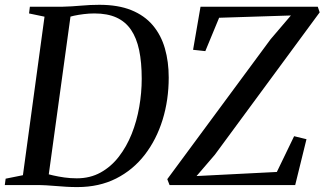

<svg xmlns="http://www.w3.org/2000/svg" viewBox="-31 -771 1352 800"><path d="M93.5 -743H229.5Q268.5 -744 307 -747.5Q345.5 -751 383 -751Q461 -751 516 -728.8Q571 -706.5 605.5 -665.8Q640 -625 656 -569.5Q672 -514 672 -448Q672 -354.5 646.5 -272Q621 -189.5 572.2 -126.2Q523.5 -63 452.8 -27.2Q382 8.5 291.5 8.5Q267 8.5 245.8 7.2Q224.5 6 204 4.2Q183.5 2.5 162.5 1.2Q141.5 0 117.5 0H-11L-7.5 -26.5L64.5 -41L154.5 -701.5L90 -715ZM168.5 -17.5 148.5 -50.5Q167.5 -45.5 190 -40.2Q212.5 -35 237.5 -31.5Q262.5 -28 289 -28Q344.5 -28 388.2 -52.2Q432 -76.5 464.2 -118.2Q496.5 -160 517.8 -213.2Q539 -266.5 549.2 -325.5Q559.5 -384.5 559.5 -442.5Q559.5 -511 548.8 -562Q538 -613 514.8 -647Q491.5 -681 454 -698Q416.5 -715 362.5 -715Q340 -715 318 -712.2Q296 -709.5 277.5 -705.5Q259 -701.5 247.5 -698L266 -726ZM675.5 0 666 -24.5 1096.5 -607.5 1181 -706.5 882 -697 824.5 -558 773.5 -563.5 804.5 -743H1293L1301 -719.5L864 -126L788 -37.5L1122.5 -54.5L1194.5 -203.5L1246 -191L1199 0Z"/></svg>

Font: Merriweather 96pt
Style: Italic
Weight: 400
Italic angle: -7.8°
Version: Version 2.101